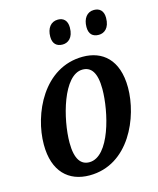

<svg xmlns="http://www.w3.org/2000/svg" viewBox="-114 -828 753 917"><g transform="rotate(-15 263.0 -369.0)"><path d="M431 -627C457 -627 485 -645 485 -697C485 -732 466 -748 438 -748C404 -748 383 -720 383 -678C383 -643 401 -627 431 -627ZM252 -627C278 -627 306 -645 306 -697C306 -732 287 -748 260 -748C225 -748 204 -720 204 -678C204 -643 223 -627 252 -627ZM215 10C411 10 500 -203 500 -348C500 -488 424 -546 329 -546C135 -546 41 -339 41 -188C41 -55 112 10 215 10ZM230 -51C189 -51 162 -83 162 -165C162 -282 216 -487 312 -487C354 -487 380 -455 380 -373C380 -261 331 -51 230 -51Z"/></g></svg>

Font: Noto Serif Condensed SemiBold
Style: Italic
Weight: 600
Width: 3
Italic angle: -12°
Designer: Monotype Design Team
Foundry: Monotype Imaging Inc.
Version: Version 2.014